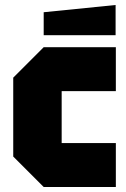

<svg xmlns="http://www.w3.org/2000/svg" viewBox="-20 -749 505 769"><path d="M33 -122V-438L155 -560H444V-384H227V-176H444V0H155ZM155 -608V-700L443 -729V-608Z"/></svg>

Font: Tektur SemiCondensed ExtraBold
Style: Regular
Weight: 800
Width: 4
Designer: Adam Jagosz
Foundry: Adam Jagosz
Version: Version 1.005;gftools[0.9.30]